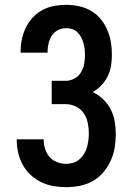

<svg xmlns="http://www.w3.org/2000/svg" viewBox="-20 -763 540 791"><path d="M253 8Q226 8 200 3.5Q174 -1 150 -12.5Q126 -24 106.5 -42Q87 -60 74 -83.5Q61 -107 55 -133Q49 -159 49 -185V-189H160V-187Q160 -168 166 -149Q172 -130 184.5 -116Q197 -102 215.5 -95Q234 -88 253 -88Q268 -88 282 -92.5Q296 -97 307 -106.5Q318 -116 326 -128.5Q334 -141 338 -155Q342 -169 344 -184Q346 -199 346 -213Q346 -235 341.5 -257Q337 -279 324.5 -297Q312 -315 292 -324.5Q272 -334 250 -334H193V-430H250Q269 -430 286 -439Q303 -448 313 -464Q323 -480 326.5 -499Q330 -518 330 -536Q330 -549 328.5 -561.5Q327 -574 323.5 -586.5Q320 -599 314 -610Q308 -621 299 -630Q290 -639 278 -643Q266 -647 253 -647Q235 -647 219 -639Q203 -631 193.5 -616Q184 -601 180 -584Q176 -567 176 -549V-546H65V-553Q65 -578 70.5 -603Q76 -628 87 -650.5Q98 -673 115.5 -691.5Q133 -710 155.5 -722Q178 -734 203 -738.5Q228 -743 253 -743Q279 -743 305 -737.5Q331 -732 354 -719Q377 -706 394 -685.5Q411 -665 421.5 -641Q432 -617 436.5 -591Q441 -565 441 -538Q441 -515 437.5 -492.5Q434 -470 424 -449.5Q414 -429 398 -412Q382 -395 362 -384Q386 -372 405 -354Q424 -336 436 -312.5Q448 -289 452.5 -263Q457 -237 457 -211Q457 -183 452.5 -155Q448 -127 436 -101Q424 -75 405.5 -53Q387 -31 362 -17Q337 -3 309 2.5Q281 8 253 8Z"/></svg>

Font: Iosevka Fixed
Style: Bold
Weight: 700
Monospace: yes
Designer: Belleve Invis
Foundry: Belleve Invis
Version: Version 32.3.0